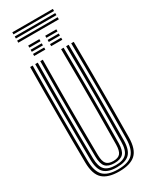

<svg xmlns="http://www.w3.org/2000/svg" viewBox="-261 -1087 909 1148"><g transform="rotate(-30 193.0 -513.0)"><path d="M193.2 7.5Q116.2 7.5 79.9 -25.8Q43.5 -59 42.5 -139.8Q41.8 -211.2 41.2 -292.1Q40.8 -373 40.8 -458.8Q40.8 -544.5 41.1 -631Q41.5 -717.5 42.5 -800H60Q59.2 -723.2 58.6 -638.1Q58 -553 58 -466Q58 -379 58.6 -296Q59.2 -213 60 -140.8Q61 -69.8 91.5 -38.2Q122 -6.8 193.2 -6.8Q264.5 -6.8 294.8 -38.2Q325 -69.8 326 -140.8Q327 -212 327.5 -292.8Q328 -373.5 328 -459.2Q328 -545 327.5 -631.4Q327 -717.8 326 -800H343.5Q344.5 -698 345 -585.5Q345.5 -473 345.1 -359.4Q344.8 -245.8 343.5 -139.8Q342.5 -58.5 306 -25.5Q269.5 7.5 193.2 7.5ZM193.2 -21Q133.5 -21 105.9 -47.6Q78.2 -74.2 77.5 -140Q76.8 -218.8 76.1 -299.5Q75.5 -380.2 75.5 -462.9Q75.5 -545.5 76 -629.9Q76.5 -714.2 77.5 -800H95Q94 -718.5 93.5 -634Q93 -549.5 93 -464.9Q93 -380.2 93.5 -298.4Q94 -216.5 95 -140.5Q95.5 -82.8 118.6 -59.1Q141.8 -35.5 193.2 -35.5Q244.5 -35.5 267.5 -59.1Q290.5 -82.8 291 -140.5Q292 -216 292.5 -297.5Q293 -379 293 -463.5Q293 -548 292.5 -632.9Q292 -717.8 291 -800H308.5Q309.5 -717.5 310 -632.9Q310.5 -548.2 310.5 -464Q310.5 -379.8 309.9 -298.1Q309.2 -216.5 308.5 -140Q307.8 -74.8 280.5 -47.9Q253.2 -21 193.2 -21ZM193.2 -49.8Q151 -49.8 132 -70.1Q113 -90.5 112.5 -141Q111.2 -235.8 110.9 -346.6Q110.5 -457.5 110.8 -573.6Q111 -689.8 112.5 -800H129.8Q129 -721 128.5 -641.5Q128 -562 128 -480.5Q128 -399 128.5 -314.5Q129 -230 130 -141Q130.8 -98.5 145 -81.4Q159.2 -64.2 193.2 -64.2Q227 -64.2 241.1 -81.4Q255.2 -98.5 256 -141Q257.5 -263 257.9 -372.2Q258.2 -481.5 257.8 -586.5Q257.2 -691.5 256.2 -800H273.5Q274.5 -723.8 275 -638.9Q275.5 -554 275.5 -467.2Q275.5 -380.5 275 -297.2Q274.5 -214 273.5 -141Q273 -90 253.9 -69.9Q234.8 -49.8 193.2 -49.8ZM214 -902.5V-916.8H290.8V-902.5ZM96.5 -845V-859.2H173.5V-845ZM96.5 -873.8V-888H173.5V-873.8ZM96.5 -902.5V-916.8H173.5V-902.5ZM214 -845V-859.2H290.8V-845ZM214 -873.8V-888H290.8V-873.8ZM333.8 -1018.8H54V-1033H333.8ZM333.8 -961.2H54V-975.5H333.8ZM333.8 -990H54V-1004.2H333.8Z"/></g></svg>

Font: Big Shoulders Inline Display Thin SemiBold
Style: Regular
Weight: 600
Version: Version 2.002